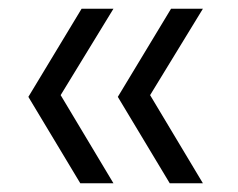

<svg xmlns="http://www.w3.org/2000/svg" viewBox="-20 -480 545 440"><path d="M372 -460H445L324 -262L445 -60H369L250 -258ZM167 -460H240L119 -262L240 -60H164L45 -258Z"/></svg>

Font: PT Root UI Web
Style: Regular
Weight: 400
Designer: Vitaly Kuzmin
Foundry: ParaType Ltd.
Version: Version 1.000W